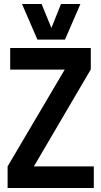

<svg xmlns="http://www.w3.org/2000/svg" viewBox="-20 -940 505 960"><path d="M18 0V-108L303 -591V-592H31V-700H434V-593L150 -109V-108H449V0ZM382 -920 305 -742H167L90 -920H188L237 -800L285 -920Z"/></svg>

Font: Georama Semi Condensed SemiBold
Style: Regular
Weight: 600
Width: 4
Designer: Jean-Baptiste Levee
Foundry: Production Type
Version: Version 1.000